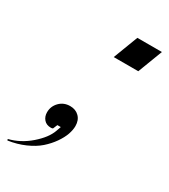

<svg xmlns="http://www.w3.org/2000/svg" viewBox="-246 -556 669 761"><g transform="rotate(30 88.5 -175.0)"><path d="M154.8 -480H267.1L224.1 -367.2H111.8ZM-87.9 129.9 -89.8 124Q-38.1 111.3 4.9 74Q47.9 36.6 61 0L68.8 -22H53.2L44.9 -2Q41 0 36.1 0Q15.1 0 3.7 -13.2Q-7.8 -26.4 -7.8 -45.9Q-7.8 -73.2 11.5 -93Q30.8 -112.8 60.1 -112.8Q85.4 -112.8 101.3 -96.9Q117.2 -81.1 117.2 -54.2Q117.2 -36.6 109.9 -15.6Q102.5 5.4 86.2 28.8Q69.8 52.2 46.9 72.5Q23.9 92.8 -11.5 108.4Q-46.9 124 -87.9 129.9Z"/></g></svg>

Font: Redaction
Style: Italic
Weight: 400
Designer: Jeremy Mickel / Forest Young
Foundry: MCKL
Version: Version 2.001;hotconv 1.0.113;makeotfexe 2.5.65598 DEVELOPME